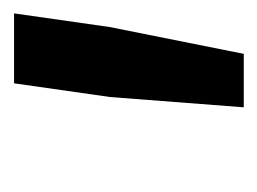

<svg xmlns="http://www.w3.org/2000/svg" viewBox="-68 -672 375 280"><g transform="rotate(-90 120.0 -532.5)"><path d="M240 -700 220 -560 181 -365H103L118 -560L138 -700Z"/></g></svg>

Font: Fivo Sans Modern Med
Style: Italic
Weight: 450
Designer: Alexander Slobzheninov
Foundry: Alexander Slobzheninov
Version: 1.0